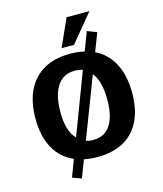

<svg xmlns="http://www.w3.org/2000/svg" viewBox="-152 -1078 1112 1313"><g transform="rotate(-15 404.0 -422.0)"><path d="M261.9 124.6 197.9 101.2 243.5 -19.5Q154.1 -58 107.5 -143.1Q60.9 -228.2 60.9 -352.6Q60.9 -468.6 100.7 -550.9Q140.4 -633.2 217.1 -677Q293.8 -720.7 404.2 -720.7Q460.2 -720.7 505.1 -709.2L555.1 -840.9L622.1 -815L572.9 -685.9Q657.5 -645.3 701.6 -560.1Q745.6 -474.9 745.6 -353.1Q745.6 -238.1 706.5 -156.8Q667.4 -75.5 591.5 -32.6Q515.6 10.4 404.3 10.4Q378.7 10.4 354.9 8.1Q331.2 5.9 309.1 1.3ZM296 -157.4 460.4 -591.2Q448 -595.7 433.9 -598Q419.8 -600.4 404.3 -600.4Q348.7 -600.4 311.5 -570.5Q274.2 -540.5 255.6 -485Q237 -429.5 237 -352.1Q237 -286.3 251.3 -236.7Q265.5 -187 296 -157.4ZM404.2 -109.7Q460.9 -109.7 497.4 -138.5Q533.8 -167.4 551.6 -221.7Q569.4 -276.1 569.4 -352.1Q569.4 -415.3 557.1 -464.5Q544.7 -513.6 518.6 -544.9L354.5 -116.9Q377.2 -109.7 404.2 -109.7ZM358.3 -772.4 446.1 -967.9H607.8L446.6 -772.4Z"/></g></svg>

Font: Comme
Style: Regular
Weight: 400
Designer: Vernon Adams
Foundry: Vernon Adams
Version: Version 1.000;gftools[0.9.27]